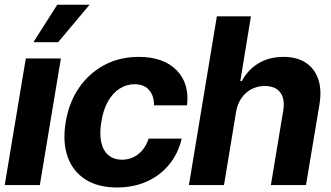

<svg xmlns="http://www.w3.org/2000/svg" viewBox="-22 -798 1429 828"><path d="M-1.6 0 89.3 -545.9H240.6L149.8 0ZM122.1 -616 224.8 -777.5H364.1L228.7 -616Z M482.6 10.5Q398.6 10.4 344.5 -25.3Q290.3 -61 268.8 -124.4Q247.4 -187.7 261.3 -270.7Q274.7 -354.5 317.7 -417.9Q360.7 -481.3 427 -517Q493.2 -552.7 576 -552.7Q682.7 -552.7 739.2 -495.6Q795.6 -438.5 784.6 -343.8H642Q642.7 -384.3 621.2 -409.4Q599.8 -434.6 558.4 -434.8Q523.3 -434.8 493.7 -415.7Q464 -396.7 443.5 -360.4Q423 -324.2 415 -272.5Q406.3 -220.6 414.7 -184Q423 -147.4 446.2 -128.4Q469.3 -109.4 504.5 -109.2Q530.6 -109.4 553 -120Q575.5 -130.6 592.5 -150.9Q609.5 -171.3 618.9 -200.2H761.5Q747.1 -137.5 708.8 -90Q670.6 -42.5 613 -16.1Q555.5 10.4 482.6 10.5Z M996 -315.2 944 0H792.7L913.2 -727.5H1060.1L1014.4 -448.8H1021Q1047 -497.4 1092.8 -525Q1138.6 -552.7 1200.9 -552.7Q1257.7 -552.7 1295.9 -528Q1334.2 -503.3 1350.2 -457.4Q1366.2 -411.4 1355.6 -347.3L1297.6 0H1146.2L1199.3 -320.3Q1207.9 -370.8 1186.9 -398.9Q1165.8 -427 1119.8 -427.1Q1089.1 -427.1 1063.1 -413.8Q1037.2 -400.5 1019.7 -375.6Q1002.1 -350.8 996 -315.2Z"/></svg>

Font: Inter Tight
Style: Italic
Weight: 400
Italic angle: -9.39999°
Designer: Rasmus Andersson
Foundry: rsms
Version: Version 3.002